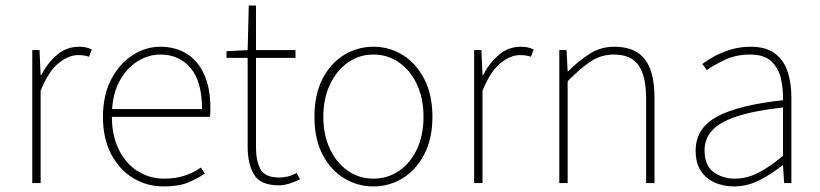

<svg xmlns="http://www.w3.org/2000/svg" viewBox="-20 -658 2946 690"><path d="M96 0V-478H122L126 -388H128Q151 -432 185 -461Q219 -490 264 -490Q276 -490 287 -488Q298 -486 310 -480L300 -454Q291 -457 282.5 -458.5Q274 -460 260 -460Q227 -460 191 -431.5Q155 -403 126 -332V0Z M568 12Q508 12 458.5 -18Q409 -48 379.5 -104Q350 -160 350 -238Q350 -316 379.5 -372.5Q409 -429 456 -459.5Q503 -490 556 -490Q611 -490 651.5 -464.5Q692 -439 714 -390Q736 -341 736 -270Q736 -263 736 -255Q736 -247 734 -238H366V-266H706Q706 -365 665 -413.5Q624 -462 556 -462Q514 -462 474 -437.5Q434 -413 408 -363.5Q382 -314 382 -240Q382 -172 406.5 -121.5Q431 -71 474 -43.5Q517 -16 570 -16Q611 -16 644 -27Q677 -38 702 -56L716 -34Q689 -16 655.5 -2Q622 12 568 12Z M982 8Q916 8 893 -30.5Q870 -69 870 -130V-450H794V-474L870 -478L874 -638H900V-478H1042V-450H900V-126Q900 -80 916 -50Q932 -20 984 -20Q998 -20 1013 -23.5Q1028 -27 1046 -36L1058 -14Q1039 -4 1019 2Q999 8 982 8Z M1322 12Q1265 12 1216.5 -17.5Q1168 -47 1139 -103Q1110 -159 1110 -238Q1110 -318 1139 -374.5Q1168 -431 1216.5 -460.5Q1265 -490 1322 -490Q1379 -490 1427 -460.5Q1475 -431 1504.5 -374.5Q1534 -318 1534 -238Q1534 -159 1504.5 -103Q1475 -47 1427 -17.5Q1379 12 1322 12ZM1322 -16Q1373 -16 1414 -44Q1455 -72 1478.5 -122Q1502 -172 1502 -238Q1502 -304 1478.5 -354.5Q1455 -405 1414 -433.5Q1373 -462 1322 -462Q1271 -462 1230.5 -433.5Q1190 -405 1166 -354.5Q1142 -304 1142 -238Q1142 -172 1166 -122Q1190 -72 1230.5 -44Q1271 -16 1322 -16Z M1684 0V-478H1710L1714 -388H1716Q1739 -432 1773 -461Q1807 -490 1852 -490Q1864 -490 1875 -488Q1886 -486 1898 -480L1888 -454Q1879 -457 1870.5 -458.5Q1862 -460 1848 -460Q1815 -460 1779 -431.5Q1743 -403 1714 -332V0Z M1990 0V-478H2016L2020 -402H2022Q2060 -440 2099.5 -465Q2139 -490 2188 -490Q2262 -490 2297 -445.5Q2332 -401 2332 -308V0H2302V-304Q2302 -384 2275 -423Q2248 -462 2186 -462Q2141 -462 2104 -438Q2067 -414 2020 -366V0Z M2618 12Q2581 12 2549.5 -1.5Q2518 -15 2499 -43.5Q2480 -72 2480 -117Q2480 -197 2556 -238.5Q2632 -280 2794 -298Q2795 -337 2786.5 -375Q2778 -413 2752 -437.5Q2726 -462 2676 -462Q2625 -462 2584 -442.5Q2543 -423 2520 -406L2504 -428Q2519 -440 2545 -454.5Q2571 -469 2605 -479.5Q2639 -490 2678 -490Q2734 -490 2766 -465Q2798 -440 2811 -399Q2824 -358 2824 -310V0H2798L2794 -64H2792Q2755 -34 2710.5 -11Q2666 12 2618 12ZM2620 -16Q2664 -16 2705 -37Q2746 -58 2794 -98V-272Q2689 -260 2627.5 -239.5Q2566 -219 2539 -189Q2512 -159 2512 -118Q2512 -63 2544.5 -39.5Q2577 -16 2620 -16Z"/></svg>

Font: SourceSans3VF
Style: Regular
Weight: 200
Designer: Paul D. Hunt
Foundry: Adobe
Version: Version 3.052;hotconv 1.1.0;makeotfexe 2.6.0